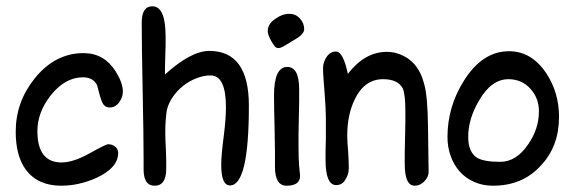

<svg xmlns="http://www.w3.org/2000/svg" viewBox="-20 -591 1829 611"><path d="M175 0Q101 0 63 -50Q30 -94 30 -172Q30 -266 90 -341Q155 -422 246 -422Q311 -422 348 -364Q371 -327 371 -300Q371 -281 359 -265Q347 -249 329 -249Q309 -249 302 -274Q298 -285 295 -297Q292 -309 289 -320Q276 -345 244 -345Q187 -345 141 -287Q99 -233 99 -174Q99 -74 176 -74Q213 -74 265 -103Q317 -132 324 -132Q337 -132 346.5 -124.5Q356 -117 356 -104Q356 -57 287 -25Q231 0 175 0Z M472 0Q437 0 437 -52V-68V-82Q437 -156 434 -301Q431 -447 431 -519Q431 -571 465 -571Q507 -571 507 -474Q507 -463 507 -448.5Q507 -434 506 -414Q505 -392 505 -377Q505 -362 505 -354Q588 -429 646 -429Q772 -429 772 -255Q772 -1 712 -1Q684 -1 684 -66Q684 -82 686 -104.5Q688 -127 692 -158Q696 -189 697.5 -211.5Q699 -234 699 -250Q699 -351 650 -351Q628 -351 605 -342Q582 -333 562.5 -317.5Q543 -302 529.5 -282Q516 -262 511 -241Q509 -229 507.5 -211Q506 -193 506 -168Q506 -158 506.5 -144.5Q507 -131 508 -112Q509 -93 509 -78.5Q509 -64 509 -54Q509 0 472 0Z M844 -459Q832 -480 832 -492Q832 -515 856 -531Q878 -547 901 -547Q921 -547 934.5 -532Q948 -517 948 -498Q948 -482 918 -465Q897 -452 885 -445Q873 -438 866 -438Q859 -438 854.5 -443.5Q850 -449 844 -459ZM892 0Q855 0 855 -60Q855 -79 855 -107.5Q855 -136 854 -174Q853 -212 852.5 -240Q852 -268 852 -287Q852 -378 894 -378Q932 -378 932 -307Q932 -291 932 -268.5Q932 -246 931 -216Q930 -185 930 -162.5Q930 -140 930 -125Q930 -104 930.5 -88.5Q931 -73 932 -62L935 -32Q935 0 892 0Z M1300 0Q1268 0 1268 -69Q1268 -83 1268 -104Q1268 -125 1269 -153Q1270 -181 1270 -202Q1270 -223 1270 -237Q1270 -290 1262 -309Q1247 -339 1199 -339Q1140 -339 1109 -275Q1085 -226 1085 -159Q1085 -141 1088 -108Q1089 -91 1089.5 -78Q1090 -65 1090 -56Q1090 -37 1080 -21Q1070 -2 1050 -2Q1016 -2 1016 -82Q1016 -93 1016 -109.5Q1016 -126 1017 -149V-216Q1017 -229 1016 -249Q1015 -269 1013 -295Q1011 -321 1009.5 -340.5Q1008 -360 1008 -374Q1008 -393 1019.5 -410Q1031 -427 1049 -427Q1072 -427 1087 -356Q1141 -426 1211 -426Q1231 -426 1247 -420Q1311 -399 1330 -323Q1341 -285 1342 -187L1344 -44Q1344 -28 1330.5 -14Q1317 0 1300 0Z M1549 0Q1516 0 1489 -12Q1462 -24 1443.5 -44.5Q1425 -65 1414.5 -93.5Q1404 -122 1404 -155Q1404 -250 1455 -332Q1514 -428 1600 -428Q1672 -428 1719 -357Q1759 -296 1759 -219Q1759 -125 1701 -64Q1643 0 1549 0ZM1572 -76Q1623 -76 1661 -132Q1695 -181 1695 -237Q1695 -279 1667.5 -309Q1640 -339 1598 -339Q1544 -339 1505 -272Q1470 -213 1470 -156Q1470 -107 1498 -89Q1520 -76 1572 -76Z"/></svg>

Font: Dongol
Style: Regular
Weight: 400
Designer: Abdo Mohamed and Ibrahim Hamdi
Foundry: Protype Foundry
Version: Version 1.000;hotconv 1.0.109;makeotfexe 2.5.65596